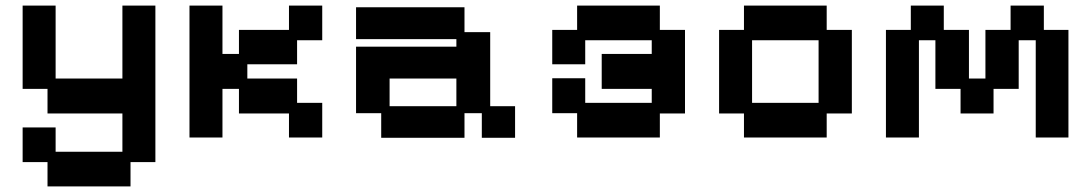

<svg xmlns="http://www.w3.org/2000/svg" viewBox="-20 -481 3904 687"><path d="M150 186V99H61V-25H179V62H418V-75H150V-163H61V-461H179V-200H418V-461H536V99H447V186Z M658 11V-461H776V-288H835V-374H1014V-461H1133V-337H1043V-251H865V-200H1043V-113H1133V11H1014V-75H835V-163H776V11Z M1344 12V-76H1254V-314H1613V-341H1254V-455H1642V-366H1734V-101H1823V12H1704V-76H1642V12ZM1374 -101H1613V-200H1374Z M2045 11V-76H1956V-201H2074V-113H2312V-163H2133V-288H2312V-337H2074V-251H1956V-374H2045V-461H2341V-374H2431V-75H2341V11Z M2642 11V-75H2553V-374H2642V-461H2938V-374H3028V-75H2938V11ZM2671 -113H2909V-337H2671Z M3150 11V-374H3239V-461H3357V-374H3447V-200H3506V-374H3596V-461H3715V-374H3803V11H3686V-337H3625V-163H3535V-75H3417V-163H3327V-337H3268V11Z"/></svg>

Font: Pixelify Sans SemiBold
Style: Regular
Weight: 600
Designer: Stefie Justprince
Foundry: Typecalism Foundryline
Version: Version 1.000